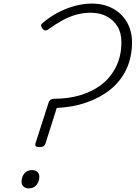

<svg xmlns="http://www.w3.org/2000/svg" viewBox="-20 -1035 755 1069"><path d="M199 -216Q185 -216 180 -220.5Q175 -225 177 -235L251 -465Q254 -475 262.5 -480Q271 -485 279 -485Q364 -485 433.5 -507Q503 -529 552 -569.5Q601 -610 628.5 -668.5Q656 -727 656 -800Q656 -852 634 -888Q612 -924 574 -944Q536 -964 485 -964Q441 -964 401.5 -952.5Q362 -941 324.5 -920Q287 -899 248 -871Q239 -864 230 -866Q221 -868 215 -878Q208 -888 209 -895Q210 -902 220 -909Q260 -943 304.5 -966Q349 -989 396.5 -1002Q444 -1015 492 -1015Q557 -1015 607.5 -988Q658 -961 686.5 -912Q715 -863 715 -799Q715 -716 683.5 -649.5Q652 -583 595 -537Q538 -491 462 -464.5Q386 -438 296 -434L233 -235Q229 -225 221.5 -220.5Q214 -216 199 -216ZM140 14Q123 14 111.5 4Q100 -6 100 -23Q100 -50 115.5 -69Q131 -88 158 -88Q176 -88 187.5 -78.5Q199 -69 199 -51Q199 -25 183.5 -5.5Q168 14 140 14Z"/></svg>

Font: Playwrite RO ExtraLight
Style: Regular
Weight: 250
Version: Version 1.002